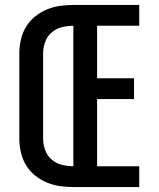

<svg xmlns="http://www.w3.org/2000/svg" viewBox="-20 -755 640 775"><path d="M276 0Q248 0 220.5 -4Q193 -8 167.5 -19Q142 -30 120 -48Q98 -66 84 -90Q70 -114 64 -141.5Q58 -169 58 -196V-539Q58 -566 64 -593.5Q70 -621 84 -645Q98 -669 120 -687Q142 -705 167.5 -716Q193 -727 220.5 -731Q248 -735 276 -735H542V-651H372V-439H521V-355H372V-84H542V0ZM276 -84V-651Q252 -651 229 -645Q206 -639 188 -623.5Q170 -608 162 -585Q154 -562 154 -539V-196Q154 -173 162 -150Q170 -127 188 -111.5Q206 -96 229 -90Q252 -84 276 -84Z"/></svg>

Font: Iosevka Curly Medium Extended
Style: Regular
Weight: 500
Width: 7
Monospace: yes
Designer: Belleve Invis
Foundry: Belleve Invis
Version: Version 11.1.0; ttfautohint (v1.8.3)